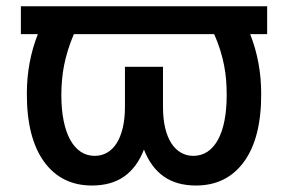

<svg xmlns="http://www.w3.org/2000/svg" viewBox="-20 -565 893 595"><path d="M44.7 -459.2V-545.5H807.9V-459.2H755.3Q789.4 -372.5 789.4 -274.9Q790.1 -138.1 736.2 -63.9Q682.5 9.9 587.4 9.9Q527 9.9 487.2 -18.3Q447.4 -46.5 426.1 -101.6Q404.8 -46.5 365.1 -18.3Q325.3 9.9 264.9 9.9Q170.1 9.9 116.5 -63.9Q62.9 -138.1 63.2 -274.9Q63.2 -372.5 97.3 -459.2ZM170.1 -270.2Q170.1 -225.9 177.2 -190.9Q184.3 -155.9 197.6 -131.7Q210.9 -107.6 230.1 -94.8Q249.3 -82 273.4 -82Q294.7 -82 312 -92Q329.2 -101.9 341.4 -121.1Q353.7 -140.3 360.4 -168.7Q367.2 -197.1 367.2 -234V-358H485.1V-234Q485.1 -197.1 491.8 -168.7Q498.6 -140.3 511 -121.1Q523.4 -101.9 540.7 -92Q557.9 -82 579.2 -82Q603.7 -82 622.9 -94.8Q642 -107.6 655.4 -131.7Q668.7 -155.9 675.6 -190.9Q682.5 -225.9 682.5 -270.2Q682.5 -293.7 680.8 -316.4Q679 -339.1 674.5 -362.2Q670.1 -385.3 662.6 -409.3Q655.2 -433.2 643.8 -459.2H208.8Q197.8 -432.9 190.3 -408.7Q182.9 -384.6 178.4 -361.7Q174 -338.8 172.1 -316.2Q170.1 -293.7 170.1 -270.2Z"/></svg>

Font: Inter P Medium
Style: Regular
Weight: 500
Designer: Rasmus Andersson
Foundry: rsms
Version: Version 3.018;git-588b23468